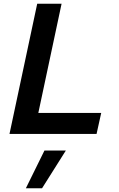

<svg xmlns="http://www.w3.org/2000/svg" viewBox="-20 -720 640 1032"><path d="M31 0 180 -700H311L186 -113H524L499 0ZM119 292 219 89H334L206 292Z"/></svg>

Font: Red Hat Mono SemiBold
Style: Italic
Weight: 600
Italic angle: -12°
Monospace: yes
Designer: Pentagram, MCKL
Foundry: MCKL
Version: Version 1.030